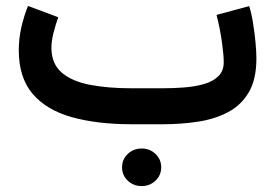

<svg xmlns="http://www.w3.org/2000/svg" viewBox="-20 -420 930 649"><path d="M392.6 145.5Q392.6 118.7 411.9 100.3Q431.2 82 459 82Q486.3 82 505.6 100.3Q524.9 118.7 524.9 145.5Q524.9 172.4 505.6 190.7Q486.3 209 459 209Q431.2 209 411.9 190.7Q392.6 172.4 392.6 145.5ZM528.8 0H425.3Q309.1 0 223.1 -23.9Q137.2 -47.9 90.3 -102.8Q43.5 -157.7 43.5 -250Q43.5 -290 52.2 -328.1Q61 -366.2 74.7 -399.9L176.8 -361.8Q168.9 -339.4 161.4 -311.3Q153.8 -283.2 153.8 -257.3Q154.3 -204.1 188.7 -174.6Q223.1 -145 284.2 -133.3Q345.2 -121.6 425.3 -121.6H529.8Q564.9 -121.6 601.3 -124.3Q637.7 -127 668.2 -135.5Q698.7 -144 717.5 -161.9Q736.3 -179.7 736.3 -210Q736.3 -232.4 730.2 -277.3Q724.1 -322.3 711.9 -369.6L822.3 -399.4Q830.1 -375 835.4 -341.6Q840.8 -308.1 843.8 -275.9Q846.7 -243.7 846.7 -222.7Q846.7 -152.3 821.3 -108.6Q795.9 -64.9 751.5 -41.3Q707 -17.6 649.9 -8.8Q592.8 0 528.8 0Z"/></svg>

Font: Vazirmatn RD SemiBold
Style: Regular
Weight: 600
Designer: Saber Rastikerdar
Foundry: Saber Rastikerdar
Version: Version 32.102